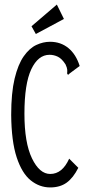

<svg xmlns="http://www.w3.org/2000/svg" viewBox="-20 -811 390 841"><path d="M200 10Q153 10 114.5 -21Q76 -52 53 -122Q30 -192 29 -308Q29 -404 44 -466.5Q59 -529 84 -564.5Q109 -600 139 -614Q169 -628 199 -628Q246 -628 279.5 -600.5Q313 -573 329 -522L286 -490L278 -483L274 -489Q275 -497 274.5 -505.5Q274 -514 267 -529Q251 -554 233.5 -562.5Q216 -571 197 -571Q147 -571 117 -507.5Q87 -444 87 -313Q87 -186 120 -117.5Q153 -49 200 -49Q253 -49 283 -116L323 -76Q301 -32 272 -11Q243 10 200 10ZM137 -662 118 -696 229 -791 260 -728Z"/></svg>

Font: Inconsolata ExtraCondensed
Style: Regular
Weight: 400
Width: 2
Monospace: yes
Designer: Raph Levien, Cyreal, Brenton Simpson
Foundry: Raph Levien, Cyreal, Google
Version: Version 3.001; ttfautohint (v1.8.2.53-6de2)